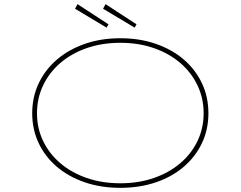

<svg xmlns="http://www.w3.org/2000/svg" viewBox="-20 -894 1158 924"><path d="M559 10Q465 10 387 -17Q309 -44 252.5 -92.5Q196 -141 165.5 -206.5Q135 -272 135 -349Q135 -426 165.5 -491.5Q196 -557 252.5 -606Q309 -655 387 -682.5Q465 -710 559 -710Q652 -710 730 -683Q808 -656 864.5 -607.5Q921 -559 952 -493Q983 -427 983 -349Q983 -271 952 -205.5Q921 -140 864.5 -91.5Q808 -43 730 -16.5Q652 10 559 10ZM559 -12Q647 -12 720.5 -37.5Q794 -63 847.5 -108.5Q901 -154 930.5 -215.5Q960 -277 960 -349Q960 -421 930.5 -483Q901 -545 847.5 -591Q794 -637 720.5 -662.5Q647 -688 559 -688Q471 -688 397.5 -662.5Q324 -637 270.5 -591Q217 -545 187.5 -483Q158 -421 158 -349Q158 -277 187.5 -215.5Q217 -154 270.5 -108.5Q324 -63 397.5 -37.5Q471 -12 559 -12ZM628 -761 476 -852 488 -874 637 -777ZM493 -761 341 -852 353 -874 502 -777Z"/></svg>

Font: Lexend Zetta Thin
Style: Regular
Weight: 250
Version: Version 1.007